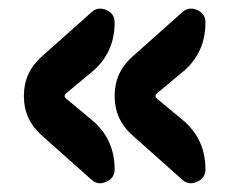

<svg xmlns="http://www.w3.org/2000/svg" viewBox="-20 -512 540 444"><path d="M401.4 -344.7 343.8 -296.9Q335 -290 343.8 -283.2L401.4 -235.4Q455.1 -191.4 455.1 -120.1Q455.1 -100.6 436 -91.8Q417 -83 402.3 -95.7L286.1 -199.2Q245.1 -235.4 245.1 -290Q245.1 -344.7 286.1 -380.9L402.3 -484.4Q417 -497.1 436 -488.8Q455.1 -480.5 455.1 -460Q455.1 -388.7 401.4 -344.7ZM191.4 -235.4Q245.1 -191.4 245.1 -120.1Q245.1 -100.6 226.1 -91.8Q207 -83 192.4 -95.7L76.2 -199.2Q35.2 -235.4 35.2 -290Q35.2 -344.7 76.2 -380.9L192.4 -484.4Q207 -497.1 226.1 -488.8Q245.1 -480.5 245.1 -460Q245.1 -388.7 191.4 -344.7L133.8 -296.9Q125 -290 133.8 -283.2Z"/></svg>

Font: Rounded-X Mgen+ 2m bold
Style: Bold
Weight: 700
Designer: [Source Han Sans]
Ryoko NISHIZUKA  (kana & ideographs); Paul D. Hunt (Latin, Greek & Cyrillic); Wenlong ZHANG  (bopomofo
Version: Version 1.059.20150602